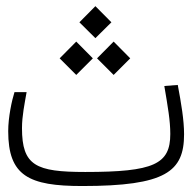

<svg xmlns="http://www.w3.org/2000/svg" viewBox="-20 -606 626 627"><path d="M248.5 1.5C521.5 1.5 581.1 -45.9 581.1 -167.5C581.1 -213.9 571.8 -268.6 560.5 -328.6L516.6 -325.2C528.3 -255.9 536.1 -211.9 536.1 -168.5C536.1 -69.8 482.9 -44.4 258.3 -44.4C97.2 -44.4 51.8 -64.9 51.8 -187.5C51.8 -227.5 60.5 -268.1 66.9 -305.2H27.3C18.6 -277.8 6.8 -223.1 6.8 -177.7C6.8 -31.7 73.7 1.5 248.5 1.5ZM229 -361.3 283.2 -415.5 229 -470.2 174.8 -415.5ZM351.1 -361.3 405.3 -415.5 351.1 -470.2 296.9 -415.5ZM291.5 -481.4 343.8 -533.2 291.5 -585.9 239.3 -533.2Z"/></svg>

Font: Cascadia Code PL ExtraLight
Style: Regular
Weight: 200
Monospace: yes
Designer: Aaron Bell
Foundry: Saja Typeworks
Version: Version 2404.023